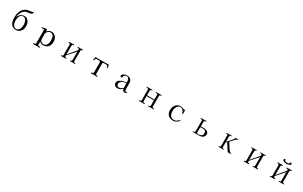

<svg xmlns="http://www.w3.org/2000/svg" viewBox="475 -3534 10051 6369"><g transform="rotate(30 5500.0 -350.0)"><path d="M650 -270Q650 -305 642.5 -346Q635 -387 617 -424Q599 -461 569.5 -484.5Q540 -508 496 -508Q452 -508 422.5 -484.5Q393 -461 375 -424Q357 -387 349 -346Q341 -305 341 -270Q341 -234 348.5 -193Q356 -152 374 -115Q392 -78 421.5 -54.5Q451 -31 496 -31Q541 -31 571 -54.5Q601 -78 618 -114.5Q635 -151 642.5 -192.5Q650 -234 650 -270ZM743 -270Q743 -197 716 -135Q689 -73 636.5 -35.5Q584 2 505 2Q422 2 364 -40.5Q306 -83 280 -162Q267 -202 262 -252Q257 -302 257 -345Q257 -425 275.5 -500.5Q294 -576 337.5 -638.5Q381 -701 455 -741Q475 -752 496 -758Q517 -764 539 -767Q555 -769 583 -771.5Q611 -774 641.5 -779Q672 -784 696 -793.5Q720 -803 728 -819L730 -820Q734 -820 734 -816Q734 -753 704.5 -732Q675 -711 618 -706Q577 -702 535 -694Q493 -686 456 -666Q420 -647 394.5 -614.5Q369 -582 350 -547Q330 -510 316.5 -463.5Q303 -417 302 -375Q313 -401 329 -427Q345 -453 364 -473Q380 -491 406 -506.5Q432 -522 460.5 -532Q489 -542 512 -542Q591 -542 642 -504Q693 -466 718 -404Q743 -342 743 -270Z M1692 -284Q1692 -320 1686.5 -358.5Q1681 -397 1666 -430Q1651 -463 1622.5 -483Q1594 -503 1548 -503Q1516 -503 1485.5 -485.5Q1455 -468 1433.5 -440Q1412 -412 1405 -380Q1402 -365 1402 -349Q1402 -333 1402 -317Q1402 -281 1402 -245.5Q1402 -210 1402 -174Q1402 -140 1419.5 -110.5Q1437 -81 1465.5 -63Q1494 -45 1528 -45Q1580 -45 1612 -66Q1644 -87 1661.5 -122.5Q1679 -158 1685.5 -200Q1692 -242 1692 -284ZM1790 -282Q1790 -157 1724 -83Q1658 -9 1530 -9Q1493 -9 1460.5 -26Q1428 -43 1402 -68V44Q1402 68 1411.5 76.5Q1421 85 1436 85Q1451 85 1469 85Q1479 85 1486.5 88Q1494 91 1494 103Q1494 108 1490.5 113.5Q1487 119 1480 119Q1450 119 1420.5 118Q1391 117 1361 117Q1331 117 1301 118.5Q1271 120 1241 120Q1234 120 1230.5 114Q1227 108 1227 103Q1227 87 1241 86Q1255 85 1266 85Q1290 85 1302 76Q1314 67 1314 41Q1314 22 1314.5 4Q1315 -14 1315 -33V-291Q1315 -329 1315 -367.5Q1315 -406 1313 -444Q1312 -473 1303.5 -477.5Q1295 -482 1269 -482Q1259 -482 1248 -481Q1237 -480 1226 -480Q1210 -480 1210 -493Q1210 -507 1220 -512Q1221 -512 1236 -515Q1251 -518 1274 -522Q1297 -526 1320 -530Q1343 -534 1359.5 -536.5Q1376 -539 1379 -539Q1389 -539 1393 -530Q1395 -527 1396.5 -511Q1398 -495 1400 -478Q1402 -461 1402 -455Q1434 -491 1474.5 -516Q1515 -541 1565 -541Q1638 -541 1688 -504.5Q1738 -468 1764 -409Q1790 -350 1790 -282Z M2774 -17Q2774 -7 2770.5 -3.5Q2767 0 2757 0Q2736 0 2715.5 -1Q2695 -2 2675 -2Q2653 -2 2630.5 -1Q2608 0 2586 0Q2579 0 2577.5 -5Q2576 -10 2576 -15Q2576 -29 2584 -28.5Q2592 -28 2602 -28Q2625 -28 2630 -46.5Q2635 -65 2635 -83L2636 -400L2367 -95V-82Q2367 -65 2373.5 -48Q2380 -31 2402 -31Q2408 -31 2413.5 -31.5Q2419 -32 2426 -32Q2431 -32 2432.5 -27.5Q2434 -23 2434 -18Q2434 0 2417 0Q2395 0 2374 -1Q2353 -2 2331 -2Q2309 -2 2286.5 -0.5Q2264 1 2242 1Q2235 1 2233 -4Q2231 -9 2231 -14Q2231 -27 2238.5 -28.5Q2246 -30 2257 -29.5Q2268 -29 2277 -34Q2290 -42 2293 -58Q2296 -74 2296 -87Q2296 -179 2295.5 -270.5Q2295 -362 2295 -453Q2295 -473 2287.5 -492Q2280 -511 2256 -511Q2250 -511 2245 -510.5Q2240 -510 2235 -510Q2229 -510 2226.5 -515.5Q2224 -521 2224 -525Q2224 -541 2239 -541Q2262 -541 2285.5 -540.5Q2309 -540 2332 -540Q2352 -540 2371.5 -541.5Q2391 -543 2410 -543Q2418 -543 2422.5 -540.5Q2427 -538 2427 -530Q2427 -520 2423 -516.5Q2419 -513 2409 -513Q2380 -513 2373.5 -495.5Q2367 -478 2367 -454V-133L2636 -453Q2636 -465 2634.5 -478.5Q2633 -492 2626.5 -501Q2620 -510 2603 -510Q2591 -510 2580 -509.5Q2569 -509 2569 -525Q2569 -534 2570.5 -537.5Q2572 -541 2582 -541Q2607 -541 2632 -540.5Q2657 -540 2682 -540Q2700 -540 2718 -541Q2736 -542 2754 -542Q2770 -542 2770 -528Q2770 -512 2756.5 -511.5Q2743 -511 2732 -509Q2714 -505 2710.5 -485Q2707 -465 2707 -451V-88Q2707 -69 2713 -50Q2719 -31 2743 -31Q2748 -31 2754 -31.5Q2760 -32 2766 -32Q2771 -32 2772.5 -27Q2774 -22 2774 -17Z M3777 -431Q3777 -425 3774.5 -418.5Q3772 -412 3764 -412Q3755 -412 3753 -417.5Q3751 -423 3749 -430Q3740 -462 3730.5 -478Q3721 -494 3704 -499Q3687 -504 3655 -504Q3637 -504 3619 -504Q3601 -504 3584 -502Q3569 -501 3557 -495Q3545 -489 3545 -471V-80Q3545 -56 3553 -46Q3561 -36 3573 -34Q3585 -32 3596.5 -32.5Q3608 -33 3616 -30Q3624 -27 3624 -14Q3624 -2 3619 0Q3614 2 3603 2Q3578 2 3552.5 0Q3527 -2 3501 -2Q3473 -2 3445.5 -0.5Q3418 1 3390 1Q3376 1 3376 -15Q3376 -29 3383 -30.5Q3390 -32 3400 -32Q3440 -32 3449 -49Q3458 -66 3458 -100V-139Q3458 -207 3457.5 -274.5Q3457 -342 3457 -409Q3457 -423 3457.5 -436Q3458 -449 3457 -462Q3454 -494 3426 -498Q3401 -502 3376.5 -503.5Q3352 -505 3327 -505Q3296 -505 3282.5 -491Q3269 -477 3263.5 -459Q3258 -441 3253 -427Q3248 -413 3234 -413Q3227 -413 3225 -418Q3223 -423 3223 -429Q3223 -432 3226 -446.5Q3229 -461 3234 -479Q3239 -497 3243 -513Q3247 -529 3248 -535Q3250 -540 3252.5 -541Q3255 -542 3260 -542Q3280 -542 3299.5 -541Q3319 -540 3338 -539Q3380 -538 3422.5 -538Q3465 -538 3507 -538Q3568 -538 3628 -540Q3688 -542 3749 -542Q3751 -542 3753 -540Q3755 -538 3759 -522.5Q3763 -507 3767 -487.5Q3771 -468 3774 -452Q3777 -436 3777 -431Z M4572 -117Q4568 -162 4567.5 -207.5Q4567 -253 4566 -299H4551Q4520 -299 4482.5 -289.5Q4445 -280 4411 -261Q4377 -242 4355 -214Q4333 -186 4333 -148Q4333 -100 4360 -75.5Q4387 -51 4434 -51Q4456 -51 4482 -61.5Q4508 -72 4532.5 -87Q4557 -102 4572 -117ZM4748 -53Q4748 -49 4747 -47Q4737 -25 4713.5 -13.5Q4690 -2 4666 -2Q4624 -2 4605 -26Q4586 -50 4575 -87Q4537 -52 4490.5 -28.5Q4444 -5 4391 -5Q4354 -5 4321 -19.5Q4288 -34 4268 -62Q4248 -90 4248 -130Q4248 -172 4269.5 -203Q4291 -234 4325.5 -255Q4360 -276 4398.5 -289.5Q4437 -303 4471 -310Q4494 -315 4518 -319Q4542 -323 4566 -327Q4566 -355 4563 -392Q4560 -429 4547 -453Q4535 -476 4512.5 -494Q4490 -512 4463 -512Q4417 -512 4390.5 -488Q4364 -464 4353 -420Q4352 -415 4351.5 -409.5Q4351 -404 4349 -399Q4348 -393 4341.5 -388.5Q4335 -384 4329 -384Q4310 -384 4294 -393Q4278 -402 4278 -423Q4278 -435 4282 -444Q4295 -475 4324.5 -495.5Q4354 -516 4390 -527Q4426 -538 4456 -538Q4510 -538 4555 -518Q4600 -498 4626.5 -459.5Q4653 -421 4653 -363Q4653 -298 4652.5 -232Q4652 -166 4656 -100Q4658 -78 4665.5 -61.5Q4673 -45 4699 -45Q4711 -45 4726 -51.5Q4741 -58 4745 -58Q4748 -58 4748 -53Z M5791 -16Q5791 -7 5788.5 -3Q5786 1 5777 1Q5753 1 5729.5 0Q5706 -1 5682 -1Q5657 -1 5633 0Q5609 1 5584 1Q5572 1 5572 -11Q5572 -26 5585 -26Q5622 -26 5632.5 -37.5Q5643 -49 5643 -85Q5643 -131 5642.5 -176Q5642 -221 5642 -266H5361V-85Q5361 -64 5368.5 -45.5Q5376 -27 5402 -27Q5409 -27 5415.5 -27.5Q5422 -28 5429 -28Q5434 -28 5436.5 -24Q5439 -20 5439 -15Q5439 -3 5434 -1Q5429 1 5419 1Q5397 1 5375 0Q5353 -1 5330 -1Q5305 -1 5279 -0.5Q5253 0 5227 0Q5215 0 5215 -12Q5215 -26 5223.5 -27Q5232 -28 5242 -28Q5272 -28 5281 -43.5Q5290 -59 5290 -87Q5290 -179 5289.5 -271Q5289 -363 5289 -454Q5289 -478 5280 -496Q5271 -514 5244 -514Q5238 -514 5231.5 -513.5Q5225 -513 5219 -513Q5212 -513 5210.5 -516.5Q5209 -520 5209 -525Q5209 -536 5213 -539Q5217 -542 5227 -542Q5250 -542 5274 -541Q5298 -540 5321 -540Q5343 -540 5365.5 -540.5Q5388 -541 5410 -542Q5412 -542 5414.5 -542.5Q5417 -543 5419 -543Q5425 -543 5428 -538.5Q5431 -534 5431 -529Q5431 -516 5424.5 -515.5Q5418 -515 5410 -515Q5379 -515 5369.5 -500.5Q5360 -486 5360 -457Q5360 -417 5360.5 -377.5Q5361 -338 5361 -298H5642Q5642 -337 5642.5 -376Q5643 -415 5643 -454Q5643 -476 5635.5 -494.5Q5628 -513 5602 -513Q5595 -513 5588.5 -512.5Q5582 -512 5575 -512Q5568 -512 5566.5 -515.5Q5565 -519 5565 -524Q5565 -535 5569 -538Q5573 -541 5583 -541Q5606 -541 5629 -540.5Q5652 -540 5674 -540Q5697 -540 5719.5 -540.5Q5742 -541 5764 -542Q5766 -543 5769 -543Q5772 -543 5774 -543Q5780 -543 5783 -538.5Q5786 -534 5786 -529Q5786 -515 5780 -515Q5774 -515 5764 -515Q5731 -515 5722 -499Q5713 -483 5713 -453Q5713 -362 5713.5 -269.5Q5714 -177 5714 -85Q5714 -65 5721.5 -46.5Q5729 -28 5754 -28Q5761 -28 5767.5 -28.5Q5774 -29 5781 -29Q5788 -29 5789.5 -25Q5791 -21 5791 -16Z M6738 -123Q6738 -117 6735.5 -112Q6733 -107 6729 -102Q6721 -90 6702.5 -72Q6684 -54 6672 -46Q6640 -22 6598 -9Q6556 4 6516 4Q6437 4 6380.5 -28.5Q6324 -61 6293.5 -119.5Q6263 -178 6263 -256Q6263 -332 6292.5 -397Q6322 -462 6378.5 -501.5Q6435 -541 6516 -541Q6542 -541 6569 -533Q6596 -525 6620 -514Q6631 -510 6642.5 -504Q6654 -498 6666 -498Q6671 -498 6676 -500.5Q6681 -503 6685 -507Q6687 -511 6691 -511Q6700 -511 6700 -504Q6700 -470 6702 -435.5Q6704 -401 6704 -366Q6704 -356 6697.5 -351Q6691 -346 6682 -346Q6674 -346 6675 -351Q6671 -360 6667.5 -370Q6664 -380 6661 -390Q6650 -421 6631.5 -449Q6613 -477 6587 -495Q6561 -513 6524 -513Q6476 -513 6443 -489Q6410 -465 6390 -427Q6370 -389 6361 -345.5Q6352 -302 6352 -263Q6352 -223 6361.5 -182Q6371 -141 6391 -107Q6411 -73 6444 -52.5Q6477 -32 6524 -32Q6614 -32 6679 -93Q6688 -102 6696.5 -111.5Q6705 -121 6715 -131Q6717 -133 6718.5 -134.5Q6720 -136 6724 -136Q6729 -136 6733.5 -133Q6738 -130 6738 -123Z M7641 -152Q7641 -207 7619.5 -231Q7598 -255 7562 -261Q7526 -267 7481 -267Q7466 -267 7451 -266Q7436 -265 7421 -264V-54Q7421 -35 7438 -31Q7455 -27 7469 -27Q7511 -27 7550.5 -37Q7590 -47 7615.5 -74Q7641 -101 7641 -152ZM7725 -165Q7725 -110 7698 -73Q7671 -36 7621 -17Q7590 -6 7552.5 -4Q7515 -2 7482 -2Q7458 -2 7434.5 -2.5Q7411 -3 7387 -3Q7362 -3 7337 -1.5Q7312 0 7286 0Q7279 0 7277 -5Q7275 -10 7275 -15Q7275 -26 7288 -26Q7292 -26 7296 -25.5Q7300 -25 7304 -25Q7327 -25 7338.5 -31.5Q7350 -38 7352 -63Q7354 -79 7354 -95Q7354 -111 7354 -126Q7354 -215 7353.5 -305Q7353 -395 7353 -484Q7353 -494 7342.5 -499.5Q7332 -505 7319 -507.5Q7306 -510 7298 -510Q7290 -510 7287 -515Q7284 -520 7284 -527Q7284 -542 7300 -542Q7317 -542 7333.5 -541Q7350 -540 7366 -540Q7396 -540 7426.5 -541Q7457 -542 7487 -542Q7492 -542 7495 -536.5Q7498 -531 7498 -527Q7498 -517 7487 -512Q7483 -511 7477.5 -511Q7472 -511 7467 -511Q7448 -511 7434.5 -505Q7421 -499 7421 -476V-296Q7436 -297 7451 -297.5Q7466 -298 7481 -298L7535 -297Q7566 -297 7599.5 -290Q7633 -283 7661.5 -268Q7690 -253 7707.5 -227.5Q7725 -202 7725 -165Z M8748 -12Q8748 -3 8737 -1Q8721 1 8692.5 0.5Q8664 0 8645 0Q8638 0 8631 -1Q8624 -2 8617 -8Q8610 -16 8603.5 -25.5Q8597 -35 8592 -44Q8556 -104 8517 -161.5Q8478 -219 8442 -278Q8432 -268 8421 -259Q8410 -250 8399 -240Q8399 -200 8399.5 -159.5Q8400 -119 8400 -79Q8400 -63 8404.5 -45.5Q8409 -28 8430 -28H8454Q8467 -28 8467 -16Q8467 -6 8463.5 -3Q8460 0 8450 0Q8428 0 8406.5 -1Q8385 -2 8363 -2Q8340 -2 8316.5 -1Q8293 0 8270 0Q8263 0 8262 -6Q8261 -12 8261 -16Q8261 -19 8263 -22.5Q8265 -26 8269 -26Q8307 -26 8318 -38Q8329 -50 8329 -88Q8329 -180 8328.5 -272.5Q8328 -365 8328 -457Q8328 -467 8326 -480Q8324 -493 8317.5 -503Q8311 -513 8297 -513Q8292 -513 8286.5 -512.5Q8281 -512 8276 -512Q8265 -512 8265 -524Q8265 -534 8268.5 -537Q8272 -540 8281 -540H8456Q8469 -540 8469 -527Q8469 -513 8454.5 -513Q8440 -513 8431 -513Q8411 -513 8403 -494Q8401 -490 8400 -469Q8399 -448 8399 -421.5Q8399 -395 8399 -373Q8399 -351 8399 -344V-273Q8437 -313 8477.5 -355Q8518 -397 8553.5 -442Q8589 -487 8613 -537Q8615 -540 8616 -540H8690Q8698 -540 8703.5 -539Q8709 -538 8709 -528Q8709 -517 8699 -514Q8680 -507 8667 -504Q8654 -501 8637 -484L8492 -327Q8538 -257 8583 -181.5Q8628 -106 8686 -46Q8698 -33 8710 -30.5Q8722 -28 8738 -23Q8743 -22 8745.5 -20Q8748 -18 8748 -12Z M9774 -17Q9774 -7 9770.5 -3.5Q9767 0 9757 0Q9736 0 9715.5 -1Q9695 -2 9675 -2Q9653 -2 9630.5 -1Q9608 0 9586 0Q9579 0 9577.5 -5Q9576 -10 9576 -15Q9576 -29 9584 -28.5Q9592 -28 9602 -28Q9625 -28 9630 -46.5Q9635 -65 9635 -83L9636 -400L9367 -95V-82Q9367 -65 9373.5 -48Q9380 -31 9402 -31Q9408 -31 9413.5 -31.5Q9419 -32 9426 -32Q9431 -32 9432.5 -27.5Q9434 -23 9434 -18Q9434 0 9417 0Q9395 0 9374 -1Q9353 -2 9331 -2Q9309 -2 9286.5 -0.5Q9264 1 9242 1Q9235 1 9233 -4Q9231 -9 9231 -14Q9231 -27 9238.5 -28.5Q9246 -30 9257 -29.5Q9268 -29 9277 -34Q9290 -42 9293 -58Q9296 -74 9296 -87Q9296 -179 9295.5 -270.5Q9295 -362 9295 -453Q9295 -473 9287.5 -492Q9280 -511 9256 -511Q9250 -511 9245 -510.5Q9240 -510 9235 -510Q9229 -510 9226.5 -515.5Q9224 -521 9224 -525Q9224 -541 9239 -541Q9262 -541 9285.5 -540.5Q9309 -540 9332 -540Q9352 -540 9371.5 -541.5Q9391 -543 9410 -543Q9418 -543 9422.5 -540.5Q9427 -538 9427 -530Q9427 -520 9423 -516.5Q9419 -513 9409 -513Q9380 -513 9373.5 -495.5Q9367 -478 9367 -454V-133L9636 -453Q9636 -465 9634.5 -478.5Q9633 -492 9626.5 -501Q9620 -510 9603 -510Q9591 -510 9580 -509.5Q9569 -509 9569 -525Q9569 -534 9570.5 -537.5Q9572 -541 9582 -541Q9607 -541 9632 -540.5Q9657 -540 9682 -540Q9700 -540 9718 -541Q9736 -542 9754 -542Q9770 -542 9770 -528Q9770 -512 9756.5 -511.5Q9743 -511 9732 -509Q9714 -505 9710.5 -485Q9707 -465 9707 -451V-88Q9707 -69 9713 -50Q9719 -31 9743 -31Q9748 -31 9754 -31.5Q9760 -32 9766 -32Q9771 -32 9772.5 -27Q9774 -22 9774 -17Z M10774 -17Q10774 -7 10770.5 -3.5Q10767 0 10757 0Q10736 0 10715.5 -1Q10695 -2 10675 -2Q10653 -2 10630.5 -1Q10608 0 10586 0Q10579 0 10577.5 -5Q10576 -10 10576 -15Q10576 -29 10584 -28.5Q10592 -28 10602 -28Q10625 -28 10630 -46.5Q10635 -65 10635 -83L10636 -400L10367 -95V-82Q10367 -65 10373.5 -48Q10380 -31 10402 -31Q10408 -31 10413.5 -31.5Q10419 -32 10426 -32Q10431 -32 10432.5 -27.5Q10434 -23 10434 -18Q10434 0 10417 0Q10395 0 10374 -1Q10353 -2 10331 -2Q10309 -2 10286.5 -0.5Q10264 1 10242 1Q10235 1 10233 -4Q10231 -9 10231 -14Q10231 -27 10238.5 -28.5Q10246 -30 10257 -29.5Q10268 -29 10277 -34Q10290 -42 10293 -58Q10296 -74 10296 -87Q10296 -179 10295.5 -270.5Q10295 -362 10295 -453Q10295 -473 10287.5 -492Q10280 -511 10256 -511Q10250 -511 10245 -510.5Q10240 -510 10235 -510Q10229 -510 10226.5 -515.5Q10224 -521 10224 -525Q10224 -541 10239 -541Q10262 -541 10285.5 -540.5Q10309 -540 10332 -540Q10352 -540 10371.5 -541.5Q10391 -543 10410 -543Q10418 -543 10422.5 -540.5Q10427 -538 10427 -530Q10427 -520 10423 -516.5Q10419 -513 10409 -513Q10380 -513 10373.5 -495.5Q10367 -478 10367 -454V-133L10636 -453Q10636 -465 10634.5 -478.5Q10633 -492 10626.5 -501Q10620 -510 10603 -510Q10591 -510 10580 -509.5Q10569 -509 10569 -525Q10569 -534 10570.5 -537.5Q10572 -541 10582 -541Q10607 -541 10632 -540.5Q10657 -540 10682 -540Q10700 -540 10718 -541Q10736 -542 10754 -542Q10770 -542 10770 -528Q10770 -512 10756.5 -511.5Q10743 -511 10732 -509Q10714 -505 10710.5 -485Q10707 -465 10707 -451V-88Q10707 -69 10713 -50Q10719 -31 10743 -31Q10748 -31 10754 -31.5Q10760 -32 10766 -32Q10771 -32 10772.5 -27Q10774 -22 10774 -17ZM10652 -713Q10652 -692 10634.5 -678Q10617 -664 10591.5 -655Q10566 -646 10541 -642Q10516 -638 10500 -638Q10484 -638 10459 -642Q10434 -646 10408.5 -655Q10383 -664 10366 -678Q10349 -692 10349 -713Q10349 -728 10358.5 -740.5Q10368 -753 10384 -753Q10399 -753 10407.5 -740.5Q10416 -728 10416 -714Q10416 -710 10415 -706.5Q10414 -703 10412 -699Q10432 -691 10453.5 -685.5Q10475 -680 10497 -680Q10520 -680 10543 -685.5Q10566 -691 10587 -700Q10586 -704 10585.5 -707.5Q10585 -711 10585 -714Q10585 -728 10593 -740.5Q10601 -753 10616 -753Q10631 -753 10641.5 -740.5Q10652 -728 10652 -713Z"/></g></svg>

Font: Kaisei HarunoUmi
Style: Regular
Weight: 400
Designer: Font-Kai, 金井和夫
Foundry: KAZUO KANAI
Version: Version 5.003